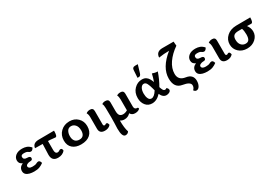

<svg xmlns="http://www.w3.org/2000/svg" viewBox="46 -1840 4571 3214"><g transform="rotate(-30 2331.0 -232.5)"><path d="M220.2 6.8Q172.9 6.8 132.1 -3.4Q91.3 -13.7 66.2 -37.6Q41 -61.5 41 -102.1Q41 -175.8 120.1 -210Q56.2 -234.4 56.2 -297.9Q56.2 -353.5 103 -390.9Q149.9 -428.2 231 -428.2Q276.9 -428.2 316.4 -413.6Q356 -398.9 392.1 -357.9Q369.1 -310.5 336.9 -310.5Q314.5 -310.5 293.7 -328.4Q272.9 -346.2 217.8 -346.2Q159.7 -346.2 159.7 -306.2Q159.7 -252.4 224.9 -252.4Q290 -252.4 290 -215.8Q290 -175.8 250.7 -175.8Q211.4 -175.8 184.3 -161.6Q157.2 -147.5 157.2 -125Q157.2 -105.5 176.3 -92.3Q195.3 -79.1 235.8 -79.1Q289.6 -79.1 313.7 -92.8Q337.9 -106.4 356.9 -106.4Q389.2 -106.4 401.9 -53.2Q364.7 -24.9 323.2 -9Q281.7 6.8 220.2 6.8Z M680.7 6.8Q562.5 6.8 562.5 -116.7Q562.5 -175.8 569.8 -323.2L422.9 -325.2Q433.1 -416 541.5 -418.5L845.7 -420.9Q845.7 -310.1 811.5 -310.1Q792 -310.1 755.6 -315.4Q719.2 -320.8 670.9 -320.8V-146Q670.9 -75.2 718.8 -75.2Q736.3 -75.2 752.7 -87.2Q769 -99.1 782.7 -99.1Q815.9 -99.1 815.9 -50.8Q766.1 6.8 680.7 6.8Z M1126 6.8Q1024.4 6.8 964.4 -45.4Q904.3 -97.7 904.3 -193.4Q904.3 -296.4 972.7 -362.3Q1041 -428.2 1145 -428.2Q1240.2 -428.2 1303.2 -366.5Q1366.2 -304.7 1366.2 -209.5Q1366.2 -106 1303.2 -49.6Q1240.2 6.8 1126 6.8ZM1143.1 -77.1Q1192.9 -77.1 1217.5 -108.2Q1242.2 -139.2 1242.2 -196.3Q1242.2 -267.1 1208.7 -305.7Q1175.3 -344.2 1127.9 -344.2Q1076.2 -344.2 1052.2 -303.2Q1028.3 -262.2 1028.3 -207Q1028.3 -145.5 1057.1 -111.3Q1085.9 -77.1 1143.1 -77.1Z M1601.6 -106Q1601.6 -74.7 1627 -74.7Q1635.3 -74.7 1645 -81.8Q1654.8 -88.9 1667.5 -88.9Q1689.5 -88.9 1698.7 -41Q1659.7 6.8 1586.9 6.8Q1484.9 6.8 1483.9 -86.9V-314Q1483.9 -338.9 1479 -360.8Q1474.1 -382.8 1463.4 -398.9Q1494.1 -424.8 1540.5 -424.8Q1601.6 -424.8 1601.6 -363.3Z M1847.2 245.6Q1780.8 245.6 1780.8 80.6Q1780.8 69.3 1784.7 -23.4Q1786.6 -67.4 1786.6 -135.7Q1786.6 -210.9 1784.2 -315.9Q1784.2 -372.1 1767.6 -400.9Q1793.5 -421.9 1834 -421.9Q1900.9 -421.9 1900.9 -360.4V-191.9Q1900.9 -132.8 1921.6 -106.2Q1942.4 -79.6 1986.8 -79.6Q2028.3 -79.6 2072.3 -106V-315.9Q2072.3 -370.1 2054.7 -400.9Q2080.6 -421.9 2127 -421.9Q2189 -421.9 2189 -360.4V-110.4Q2189 -51.8 2254.9 -51.8L2263.7 -28.8Q2232.9 6.3 2168.9 6.3Q2106.9 6.3 2080.1 -43.9Q2031.7 6.8 1965.3 6.8Q1917 6.8 1884.8 -17.1Q1884.8 129.9 1912.6 208.5Q1891.1 245.6 1847.2 245.6Z M2775.9 6.8Q2707.5 6.8 2669.4 -79.1Q2591.3 6.8 2499.5 6.8Q2421.9 6.8 2376.2 -50.3Q2330.6 -107.4 2330.6 -191.9Q2330.6 -296.9 2394.8 -362.5Q2459 -428.2 2544.4 -428.2Q2591.3 -428.2 2620.8 -409.2Q2650.4 -390.1 2669.2 -358.6Q2688 -327.1 2700.7 -288.1Q2728.5 -363.8 2742.7 -431.2Q2793.9 -411.1 2845.7 -411.1Q2802.2 -282.2 2736.8 -169.9Q2749 -129.9 2762.9 -106.9Q2776.9 -84 2798.8 -84Q2814.9 -84 2834.5 -98.1Q2860.8 -70.8 2860.8 -48.8Q2860.8 -24.9 2834.5 -9Q2808.1 6.8 2775.9 6.8ZM2529.8 -70.8Q2584.5 -70.8 2641.6 -163.1L2629.9 -207Q2613.8 -269 2593.3 -309.6Q2572.8 -350.1 2536.6 -350.1Q2502 -350.1 2478.3 -311Q2454.6 -272 2454.6 -206.1Q2454.6 -151.9 2472.9 -111.3Q2491.2 -70.8 2529.8 -70.8ZM2527.8 -487.8H2498L2507.8 -634.8Q2510.7 -683.6 2563.5 -683.6H2616.2L2572.3 -536.6Q2557.6 -487.8 2527.8 -487.8Z M3249.5 189.9Q3219.7 189.9 3199.7 158.2Q3234.9 128.4 3234.9 81.5Q3234.9 14.2 3089.4 -9Q2943.8 -32.2 2943.8 -213.9Q2943.8 -425.3 3181.6 -616.2Q3081.1 -616.2 2980.5 -600.1Q2986.8 -710.9 3106.4 -710.9H3323.7L3330.6 -627.9H3329.6Q3209 -544.9 3138.4 -442.6Q3067.9 -340.3 3067.9 -233.9Q3067.9 -110.4 3201.2 -91.1Q3334.5 -71.8 3334.5 49.8Q3334.5 106.9 3310.8 148.4Q3287.1 189.9 3249.5 189.9Z M3567.9 6.8Q3520.5 6.8 3479.7 -3.4Q3439 -13.7 3413.8 -37.6Q3388.7 -61.5 3388.7 -102.1Q3388.7 -175.8 3467.8 -210Q3403.8 -234.4 3403.8 -297.9Q3403.8 -353.5 3450.7 -390.9Q3497.6 -428.2 3578.6 -428.2Q3624.5 -428.2 3664.1 -413.6Q3703.6 -398.9 3739.7 -357.9Q3716.8 -310.5 3684.6 -310.5Q3662.1 -310.5 3641.4 -328.4Q3620.6 -346.2 3565.4 -346.2Q3507.3 -346.2 3507.3 -306.2Q3507.3 -252.4 3572.5 -252.4Q3637.7 -252.4 3637.7 -215.8Q3637.7 -175.8 3598.4 -175.8Q3559.1 -175.8 3532 -161.6Q3504.9 -147.5 3504.9 -125Q3504.9 -105.5 3523.9 -92.3Q3543 -79.1 3583.5 -79.1Q3637.2 -79.1 3661.4 -92.8Q3685.5 -106.4 3704.6 -106.4Q3736.8 -106.4 3749.5 -53.2Q3712.4 -24.9 3670.9 -9Q3629.4 6.8 3567.9 6.8Z M3962.4 -106Q3962.4 -74.7 3987.8 -74.7Q3996.1 -74.7 4005.9 -81.8Q4015.6 -88.9 4028.3 -88.9Q4050.3 -88.9 4059.6 -41Q4020.5 6.8 3947.8 6.8Q3845.7 6.8 3844.7 -86.9V-314Q3844.7 -338.9 3839.8 -360.8Q3835 -382.8 3824.2 -398.9Q3855 -424.8 3901.4 -424.8Q3962.4 -424.8 3962.4 -363.3Z M4336.4 6.8Q4238.3 6.8 4175.5 -52.5Q4112.8 -111.8 4112.8 -198.2Q4112.8 -290 4182.1 -353Q4251.5 -416 4361.8 -418.9L4637.7 -420.9Q4637.7 -319.8 4598.1 -319.8Q4573.2 -319.8 4559.6 -320.8Q4545.9 -321.8 4518.6 -321.8Q4564.5 -262.2 4564.5 -192.9Q4564.5 -110.4 4499.8 -51.8Q4435.1 6.8 4336.4 6.8ZM4354.5 -77.1Q4400.4 -77.1 4420.4 -108.9Q4440.4 -140.6 4440.4 -205.1Q4440.4 -276.9 4422.9 -323.2H4352.5Q4290.5 -323.2 4263.7 -298.6Q4236.8 -273.9 4236.8 -219.2Q4236.8 -150.9 4270.5 -114Q4304.2 -77.1 4354.5 -77.1Z"/></g></svg>

Font: ALMAS
Style: Bold
Weight: 700
Designer: ALMAS Font/ by Husham Jawad Kadhim, derived from the Bainsely font by/ Paul James MIller
Foundry: High-Logic / Made with FontCreator
Version: Version 1.411;September 19, 2021;FontCreator 14.0.0.2814 32-